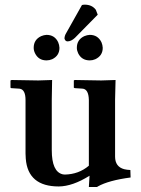

<svg xmlns="http://www.w3.org/2000/svg" viewBox="-20 -771 590 804"><path d="M323.2 -750Q328.1 -751.5 335.9 -751.5Q365.7 -751 381.3 -730L389.2 -709.5L293.5 -612.3Q278.3 -598.1 263.2 -597.7Q253.9 -597.7 250.5 -607.9Q250 -609.9 250 -610.4Q250.5 -621.6 256.8 -631.8ZM301.8 -570.8Q301.8 -605 333 -619.6Q344.7 -624.5 356 -625Q389.6 -625 404.8 -594.2Q409.7 -582.5 410.2 -570.8Q410.2 -537.6 378.9 -522.9Q367.7 -518.1 356 -518.1Q321.8 -518.1 307.1 -548.3Q301.8 -559.6 301.8 -570.8ZM121.1 -570.8Q121.1 -605 152.3 -619.6Q163.6 -624.5 174.8 -625Q209 -625 223.6 -594.2Q228.5 -582.5 229 -570.8Q229 -537.6 198.2 -522.9Q186.5 -518.1 174.8 -518.1Q141.1 -518.1 126.5 -548.3Q121.1 -559.6 121.1 -570.8ZM461.9 -115.2Q461.9 -72.8 500 -62.5Q511.7 -59.6 525.9 -59.1L526.9 -27.8Q434.6 -15.6 389.6 9.8Q387.2 11.2 386.2 12.2H352.1L355 -35.2Q284.2 9.3 226.1 9.8Q96.7 9.8 87.9 -106.9Q86.9 -117.7 86.9 -127.9V-352.1Q86.9 -395 63.5 -399.4Q60.5 -399.9 58.1 -399.9L26.9 -401.9L23.9 -403.8V-434.1L28.8 -436Q29.8 -436 140.1 -434.1L198.2 -436Q198.2 -434.6 196.8 -354V-142.1Q196.8 -51.8 242.7 -41Q247.6 -40 251 -40Q309.6 -41 352.1 -77.1V-352.1Q351.1 -398.9 324.2 -399.9L293 -401.9L289.1 -403.8V-434.1L293 -436Q293.9 -436 403.8 -434.1L463.9 -436Q463.9 -434.6 461.9 -354Z"/></svg>

Font: Linux Libertine O
Style: Semibold
Weight: 700
Designer: Philipp H. Poll
Foundry: Philipp H. Poll
Version: Version 5.0.0